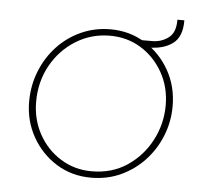

<svg xmlns="http://www.w3.org/2000/svg" viewBox="-46 -625 728 687"><g transform="rotate(5 318.0 -282.0)"><path d="M305 13Q236 13 181 -21Q126 -55 93.5 -112.5Q61 -170 61 -239Q61 -297 81.5 -348.5Q102 -400 138.5 -439Q175 -478 224 -500Q273 -522 329 -522Q398 -522 453.5 -487.5Q509 -453 541.5 -395.5Q574 -338 574 -267Q574 -212 554 -161.5Q534 -111 498 -72Q462 -33 413 -10Q364 13 305 13ZM305 -10Q378 -10 432.5 -46.5Q487 -83 518 -142Q549 -201 549 -268Q549 -333 519.5 -385.5Q490 -438 440.5 -468.5Q391 -499 329 -499Q262 -499 206.5 -464.5Q151 -430 118.5 -371.5Q86 -313 86 -241Q86 -177 115 -124.5Q144 -72 194 -41Q244 -10 305 -10ZM439 -469 442 -493H481Q513 -493 538.5 -511.5Q564 -530 564 -575V-577H589V-575Q589 -517 556 -493Q523 -469 470 -469Z"/></g></svg>

Font: MuseoModerno Thin
Style: Italic
Weight: 100
Italic angle: -9°
Designer: Pablo Cosgaya, Héctor Gatti, Marcela Romero, and the Authors of The MuseoModerno Project.
Foundry: Omnibus-Type Team
Version: Version 1.003